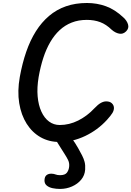

<svg xmlns="http://www.w3.org/2000/svg" viewBox="-20 -949 878 1284"><path d="M378 0.5Q307.5 0.5 251.5 -31.2Q195.5 -63 158.5 -121.2Q121.5 -179.5 108.5 -259.2Q95.5 -339 112.5 -435Q129 -526 155.5 -602.8Q182 -679.5 220 -739.8Q258 -800 308 -842.5Q358 -885 421.2 -907Q484.5 -929 561.5 -929Q628.5 -929 688.5 -907.2Q748.5 -885.5 805 -832.5Q828.5 -811.5 836.2 -785.8Q844 -760 823.5 -739.5Q803 -719 777 -724Q751 -729 727 -750Q690 -786 650 -801Q610 -816 560.5 -816Q505 -816 459.8 -798.2Q414.5 -780.5 378.8 -747.2Q343 -714 315.8 -667Q288.5 -620 269.5 -561.5Q250.5 -503 238.5 -434.5Q226.5 -363 231.8 -304.2Q237 -245.5 256.8 -202.5Q276.5 -159.5 308 -136.2Q339.5 -113 379.5 -113Q443.5 -113 503.5 -143.2Q563.5 -173.5 611 -224.5Q636 -251 654.8 -261Q673.5 -271 690 -271Q715 -271 728.2 -258.2Q741.5 -245.5 742 -227.5Q742 -210.5 732 -193.8Q722 -177 695.5 -147.5Q633.5 -79.5 549.5 -39.5Q465.5 0.5 378 0.5ZM381.5 314.5Q355.5 314.5 331.8 309.5Q308 304.5 292.8 292Q277.5 279.5 277.5 258Q278 232.5 291.2 222.2Q304.5 212 323.5 212.5Q340.5 213 352 217.8Q363.5 222.5 381.5 222.5Q415.5 222.5 428 205Q440.5 187.5 442.5 165Q445 141 435.2 121.2Q425.5 101.5 414 84Q397 56 378.2 27.2Q359.5 -1.5 344 -27.5Q333 -46 346.5 -61.2Q360 -76.5 378 -76.5Q397 -76.5 408.8 -71Q420.5 -65.5 433.5 -53Q447.5 -38.5 460.2 -22.5Q473 -6.5 483.5 10Q494 26.5 503 42.5Q517.5 69 528.8 90.2Q540 111.5 545.8 133.8Q551.5 156 549.5 185Q547 223.5 523 252.5Q499 281.5 461.5 298Q424 314.5 381.5 314.5Z"/></svg>

Font: Edu AU VIC WA NT Pre SemiBold
Style: Regular
Weight: 600
Designer: Tina and Corey Anderson, Eben Sorkin, Mirko Velimirovic
Foundry: Google for Education
Version: Version 1.001